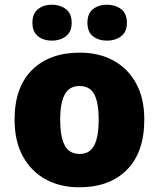

<svg xmlns="http://www.w3.org/2000/svg" viewBox="-20 -787 677 817"><path d="M594 -278Q594 -139 520 -64.5Q446 10 317 10Q237 10 175 -23.5Q113 -57 77.5 -121.5Q42 -186 42 -278Q42 -415 116 -489Q190 -563 320 -563Q400 -563 461.5 -530Q523 -497 558.5 -433.5Q594 -370 594 -278ZM236 -278Q236 -207 255 -169.5Q274 -132 319 -132Q363 -132 381.5 -169.5Q400 -207 400 -278Q400 -349 381.5 -385Q363 -421 318 -421Q275 -421 255.5 -385Q236 -349 236 -278ZM118 -690Q118 -730 142 -748.5Q166 -767 201 -767Q235 -767 260 -748.5Q285 -730 285 -690Q285 -651 260 -632.5Q235 -614 201 -614Q166 -614 142 -632.5Q118 -651 118 -690ZM352 -690Q352 -730 376 -748.5Q400 -767 436 -767Q470 -767 495 -748.5Q520 -730 520 -690Q520 -651 495 -632.5Q470 -614 436 -614Q400 -614 376 -632.5Q352 -651 352 -690Z"/></svg>

Font: Noto Sans Syriac Western Black
Style: Regular
Weight: 900
Designer: Patrick Giasson and the Monotype Design Team
Foundry: Monotype Imaging Inc.
Version: Version 3.000; ttfautohint (v1.8.4.7-5d5b)